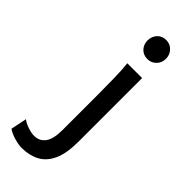

<svg xmlns="http://www.w3.org/2000/svg" viewBox="-310 -579 778 778"><g transform="rotate(45 79.0 -190.0)"><path d="M14.2 171.9Q-4.4 171.9 -29.5 164.3Q-54.7 156.7 -69.3 146L-55.2 77.1Q-43.5 86.9 -22.2 94.2Q-1 101.6 15.6 101.6Q45.9 101.6 63.2 78.4Q80.6 55.2 80.6 3.4V-193.8Q80.6 -247.6 79.6 -296.1Q78.6 -344.7 74.7 -373.5H159.7V-8.8Q159.7 59.1 141.1 98.6Q122.6 138.2 89.8 155Q57.1 171.9 14.2 171.9ZM119.6 -442.9Q96.7 -442.9 82 -458.5Q67.4 -474.1 67.4 -497.1Q67.4 -520 82 -535.9Q96.7 -551.8 119.6 -551.8Q142.6 -551.8 157.7 -535.9Q172.9 -520 172.9 -497.1Q172.9 -474.1 157.7 -458.5Q142.6 -442.9 119.6 -442.9Z"/></g></svg>

Font: Harmattan Medium
Style: Regular
Weight: 500
Designer: George W. Nuss III and SIL International
Foundry: SIL International
Version: Version 4.000